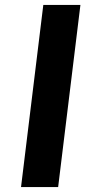

<svg xmlns="http://www.w3.org/2000/svg" viewBox="-20 -756 381 776"><path d="M305 -736 215 0H65L155 -736Z"/></svg>

Font: Josefin Sans
Style: Bold Italic
Weight: 700
Italic angle: -7°
Designer: Santiago Orozco
Foundry: Typemade
Version: Version 2.000